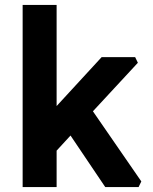

<svg xmlns="http://www.w3.org/2000/svg" viewBox="-20 -760 620 780"><path d="M72 0V-740H210V-329.2L393 -528H529L540.1 -505L357.5 -307.9L554.1 -23L543 0H407.6L266.5 -209.4L210 -148V0Z"/></svg>

Font: Oxanium ExtraLight
Style: Regular
Weight: 200
Designer: Severin Meyer
Version: Version 2.000